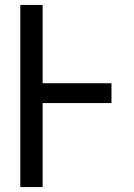

<svg xmlns="http://www.w3.org/2000/svg" viewBox="-20 -755 540 775"><path d="M62 0V-735H152V-419H430V-339H152V0Z"/></svg>

Font: Iosevka Term Medium
Style: Regular
Weight: 500
Monospace: yes
Designer: Belleve Invis
Foundry: Belleve Invis
Version: Version 26.3.1